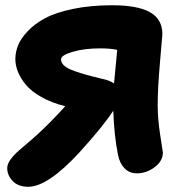

<svg xmlns="http://www.w3.org/2000/svg" viewBox="-20 -633 700 739"><path d="M88.9 85.9Q50.3 85.9 29.1 64Q7.8 42 7.8 14.2Q7.8 -0.5 18.8 -16.6Q29.8 -32.7 42.5 -44.4Q55.2 -56.2 83 -79.6Q110.8 -103 127 -118.2Q177.7 -165 231 -224.1Q178.7 -237.3 139.4 -259.5Q100.1 -281.7 79.3 -307.1Q58.6 -332.5 48.8 -357.2Q39.1 -381.8 39.1 -405.8Q39.1 -431.2 49.1 -457.3Q59.1 -483.4 85.9 -512.2Q112.8 -541 153.1 -562.7Q193.4 -584.5 260.5 -598.6Q327.6 -612.8 412.1 -612.8Q508.8 -612.8 556.9 -586.2Q605 -559.6 605 -501Q605 -497.1 595.9 -394.8Q586.9 -292.5 586.9 -229Q586.9 -174.8 596.9 -111.3Q606.9 -47.9 606.9 -45.9Q606.9 -13.2 575.2 10.5Q543.5 34.2 506.8 34.2Q478 34.2 459.2 14.6Q440.4 -4.9 434.1 -37.1Q419.4 -110.4 416 -207Q378.4 -148.4 285.2 -45.9Q163.6 85.9 88.9 85.9ZM371.1 -330.1Q399.4 -324.7 418.9 -312Q420.9 -336.4 425.5 -381.3Q430.2 -426.3 431.2 -440.9Q406.7 -446.8 365.2 -446.8Q304.7 -446.8 259.8 -433.6Q214.8 -420.4 214.8 -404.8Q214.8 -381.3 252.4 -365.2Q290 -349.1 371.1 -330.1Z"/></svg>

Font: Shantell Sans Irregular Bouncy
Style: Regular
Weight: 800
Designer: Stephen Nixon, Anya Danilova, Shantell Martin
Foundry: Arrow Type
Version: Version 1.006;[9816181b4]